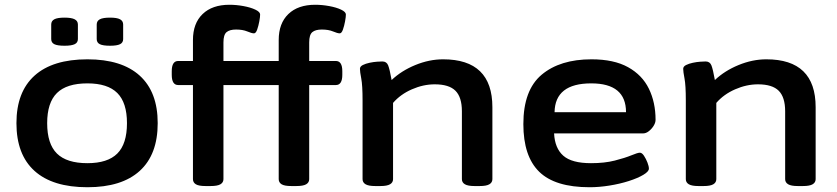

<svg xmlns="http://www.w3.org/2000/svg" viewBox="-20 -779 3515 806"><path d="M347 7Q201 7 125 -61.5Q49 -130 49 -262Q49 -393 125 -461.5Q201 -530 347 -530Q491 -530 566.5 -461.5Q642 -393 642 -262Q642 -130 566.5 -61.5Q491 7 347 7ZM347 -94Q432 -94 472.5 -134.5Q513 -175 513 -262Q513 -348 472.5 -388.5Q432 -429 347 -429Q260 -429 219 -388.5Q178 -348 178 -262Q178 -175 219 -134.5Q260 -94 347 -94ZM442 -587Q412 -587 399 -593.5Q386 -600 386 -615V-676Q386 -691 399 -698Q412 -705 442 -705Q471 -705 484 -698Q497 -691 497 -676V-615Q497 -600 484 -593.5Q471 -587 442 -587ZM251 -587Q221 -587 208 -593.5Q195 -600 195 -615V-676Q195 -691 208 -698Q221 -705 251 -705Q280 -705 293.5 -698Q307 -691 307 -676V-615Q307 -600 293.5 -593.5Q280 -587 251 -587Z M843 2Q814 2 802 -5.5Q790 -13 790 -27V-422H728Q701 -422 701 -465V-480Q701 -523 728 -523H790V-611Q790 -681 830.5 -720Q871 -759 943 -759Q972 -759 1002 -753.5Q1032 -748 1052 -738.5Q1072 -729 1072 -718Q1072 -708 1068.5 -689Q1065 -670 1059.5 -654.5Q1054 -639 1046 -639Q1037 -639 1018 -647Q999 -655 971 -655Q944 -655 931 -644Q918 -633 918 -601V-523H1150V-611Q1150 -681 1190.5 -720Q1231 -759 1303 -759Q1332 -759 1362 -753.5Q1392 -748 1412 -738.5Q1432 -729 1432 -718Q1432 -708 1428.5 -689Q1425 -670 1419.5 -654.5Q1414 -639 1406 -639Q1397 -639 1378 -647Q1359 -655 1331 -655Q1304 -655 1291 -644Q1278 -633 1278 -601V-523H1390Q1417 -523 1417 -480V-465Q1417 -422 1390 -422H1278V-27Q1278 -13 1265.5 -5.5Q1253 2 1224 2H1203Q1174 2 1162 -5.5Q1150 -13 1150 -27V-422H918V-27Q918 -13 905.5 -5.5Q893 2 864 2Z M1555 2Q1527 2 1514.5 -5.5Q1502 -13 1502 -27V-357Q1502 -421 1496.5 -449.5Q1491 -478 1491 -490Q1491 -500 1503 -506Q1515 -512 1531.5 -515.5Q1548 -519 1563 -520Q1578 -521 1585 -521Q1603 -521 1609.5 -504.5Q1616 -488 1624 -443Q1665 -482 1723.5 -506Q1782 -530 1840 -530Q2047 -530 2047 -329V-27Q2047 -13 2034.5 -5.5Q2022 2 1994 2H1972Q1944 2 1931.5 -5.5Q1919 -13 1919 -27V-312Q1919 -371 1892 -398Q1865 -425 1805 -425Q1757 -425 1709 -404Q1661 -383 1630 -347V-27Q1630 -13 1617.5 -5.5Q1605 2 1577 2Z M2455 7Q2310 7 2243.5 -58Q2177 -123 2177 -258Q2177 -401 2254 -465.5Q2331 -530 2463 -530Q2557 -530 2616.5 -497Q2676 -464 2704 -406.5Q2732 -349 2732 -276Q2732 -264 2724 -251Q2716 -238 2704 -228.5Q2692 -219 2680 -219H2306Q2309 -157 2344.5 -125.5Q2380 -94 2461 -94Q2518 -94 2561 -105Q2604 -116 2630.5 -127Q2657 -138 2666 -138Q2675 -138 2683.5 -125Q2692 -112 2698 -96.5Q2704 -81 2704 -71Q2704 -59 2680.5 -45Q2657 -31 2619.5 -19Q2582 -7 2538.5 0Q2495 7 2455 7ZM2308 -308H2608Q2608 -429 2462 -429Q2310 -429 2308 -308Z M2912 2Q2884 2 2871.5 -5.5Q2859 -13 2859 -27V-357Q2859 -421 2853.5 -449.5Q2848 -478 2848 -490Q2848 -500 2860 -506Q2872 -512 2888.5 -515.5Q2905 -519 2920 -520Q2935 -521 2942 -521Q2960 -521 2966.5 -504.5Q2973 -488 2981 -443Q3022 -482 3080.5 -506Q3139 -530 3197 -530Q3404 -530 3404 -329V-27Q3404 -13 3391.5 -5.5Q3379 2 3351 2H3329Q3301 2 3288.5 -5.5Q3276 -13 3276 -27V-312Q3276 -371 3249 -398Q3222 -425 3162 -425Q3114 -425 3066 -404Q3018 -383 2987 -347V-27Q2987 -13 2974.5 -5.5Q2962 2 2934 2Z"/></svg>

Font: Asap Expanded SemiBold
Style: Regular
Weight: 600
Width: 7
Designer: Pablo Cosgaya
Foundry: Omnibus-Type
Version: Version 3.001; ttfautohint (v1.8.4.7-5d5b)